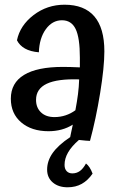

<svg xmlns="http://www.w3.org/2000/svg" viewBox="-20 -563 514 815"><path d="M133 -139Q133 -106 154 -86Q175 -66 211 -66Q236 -66 258.5 -73.5Q281 -81 300 -95Q307 -132 311 -163Q315 -194 316 -226Q224 -229 178.5 -207.5Q133 -186 133 -139ZM345 131Q353 137 360 147.5Q367 158 373 174Q353 203 327 217.5Q301 232 267 232Q228 232 204 211.5Q180 191 180 157Q180 120 203.5 86.5Q227 53 278 19Q279 15 279.5 11Q280 7 282 -1Q285 -15 286.5 -22Q288 -29 289 -34Q267 -20 241 -13Q215 -6 186 -6Q114 -6 70 -43.5Q26 -81 26 -144Q26 -211 82 -245Q138 -279 247 -279Q265 -279 280.5 -278.5Q296 -278 319 -277Q319 -288 319 -298.5Q319 -309 319 -319Q319 -403 301 -440Q283 -477 243 -477Q202 -477 174.5 -439Q147 -401 145 -341Q109 -344 86 -357Q63 -370 52 -392Q65 -455 122.5 -499Q180 -543 254 -543Q338 -543 380.5 -493.5Q423 -444 423 -345Q423 -278 405 -167.5Q387 -57 362 35Q354 35 344.5 34Q335 33 315 31Q284 58 269 84Q254 110 254 137Q254 154 263 163.5Q272 173 287 173Q305 173 319 163Q333 153 345 131Z"/></svg>

Font: Atma Medium
Style: Regular
Weight: 500
Designer: Gregori Vincens, Jeremie Hornus, Riccardo Olocco, Yoann Minet.
Foundry: black foundry
Version: Version 1.101;PS 1.100;hotconv 1.0.86;makeotf.lib2.5.63406